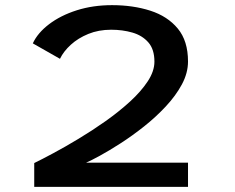

<svg xmlns="http://www.w3.org/2000/svg" viewBox="-20 -726 915 746"><path d="M113 0V-92.5Q142 -106.5 187.2 -130.8Q232.5 -155 285.2 -186.8Q338 -218.5 390 -255.2Q442 -292 485 -331.2Q528 -370.5 554 -410Q580 -449.5 580 -486.5Q580 -534.5 556.2 -561.5Q532.5 -588.5 494.2 -599.5Q456 -610.5 412 -610.5Q363 -610.5 323.2 -594.2Q283.5 -578 255.2 -552.2Q227 -526.5 213 -497.5L107.5 -557.5Q126.5 -598.5 171 -632.2Q215.5 -666 278.2 -686Q341 -706 415.5 -706Q497 -706 564 -684.5Q631 -663 670.8 -615Q710.5 -567 710.5 -487Q710.5 -442.5 686.8 -398.2Q663 -354 624.2 -312.5Q585.5 -271 539.8 -234.8Q494 -198.5 449 -169.5Q404 -140.5 368.2 -121Q332.5 -101.5 314.5 -94H710.5V0Z"/></svg>

Font: Trispace SemiExpanded Medium
Style: Regular
Weight: 500
Width: 6
Designer: Tyler Finck
Foundry: Etcetera Type Company
Version: Version 1.210; ttfautohint (v1.8.3)